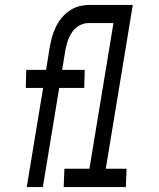

<svg xmlns="http://www.w3.org/2000/svg" viewBox="-20 -755 640 775"><path d="M88 0 154 -400H84L86 -473H166L181 -566Q185 -587 190.5 -607Q196 -627 205.5 -646.5Q215 -666 229 -683Q243 -700 261.5 -712.5Q280 -725 300.5 -730Q321 -735 341 -735H431L429 -662H339Q326 -662 313.5 -658Q301 -654 290 -645.5Q279 -637 271.5 -626Q264 -615 258.5 -603Q253 -591 250 -579Q247 -567 244 -554L231 -473H322L320 -400H219L153 0ZM488 0H237L240 -74H341L438 -662H354L357 -735H516L407 -74H491Z"/></svg>

Font: Iosevka Extended Oblique
Style: Regular
Weight: 400
Width: 7
Italic angle: -9°
Monospace: yes
Designer: Belleve Invis
Foundry: Belleve Invis
Version: Version 32.0.1; ttfautohint (v1.8.4)